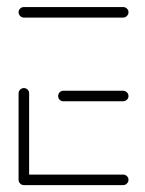

<svg xmlns="http://www.w3.org/2000/svg" viewBox="-20 -539 422 559"><path d="M34.1 -15.9V-267.4Q34.1 -273.7 38.7 -278.1Q43.3 -282.6 49.6 -282.6Q55.9 -282.6 60.4 -278.1Q64.8 -273.7 64.8 -267.4V-15.9ZM354.1 -15.6Q354.1 -9.3 349.4 -4.6Q344.8 0 338.5 0H49.6Q43.3 0 38.7 -4.6Q34.1 -9.3 34.1 -15.6Q34.1 -21.9 38.7 -26.3Q43.3 -30.7 49.6 -30.7H338.5Q344.8 -30.7 349.4 -26.3Q354.1 -21.9 354.1 -15.6ZM149.3 -259.3Q149.3 -265.6 153.7 -270.2Q158.1 -274.8 164.4 -274.8H338.5Q344.8 -274.8 349.4 -270.2Q354.1 -265.6 354.1 -259.3Q354.1 -253 349.4 -248.5Q344.8 -244.1 338.5 -244.1H164.4Q158.1 -244.1 153.7 -248.5Q149.3 -253 149.3 -259.3ZM34.1 -503.3Q34.1 -509.6 38.7 -514.1Q43.3 -518.5 49.6 -518.5H338.5Q344.8 -518.5 349.4 -514.1Q354.1 -509.6 354.1 -503.3Q354.1 -497 349.4 -492.4Q344.8 -487.8 338.5 -487.8H49.6Q43.3 -487.8 38.7 -492.4Q34.1 -497 34.1 -503.3Z"/></svg>

Font: 26F Galaxy Hebrew Ultra Light
Style: Regular
Weight: 200
Designer: C₂₉H₂₅N₃O₅
Version: Version 1.000